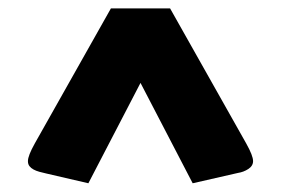

<svg xmlns="http://www.w3.org/2000/svg" viewBox="-20 -698 664 453"><path d="M381.3 -678.2 561 -359.4Q577.1 -330.6 577.1 -317.9Q577.1 -306.6 565.9 -299.3Q554.7 -292 541.5 -290L434.6 -265.6L311.5 -502.4L188.5 -265.6L89.4 -288.6Q80.6 -290.5 72.8 -292.7Q64.9 -294.9 59.1 -298.1Q53.2 -301.3 49.6 -305.9Q45.9 -310.5 45.9 -317.9Q45.9 -330.6 62 -359.4L241.7 -678.2Z"/></svg>

Font: Tienne Black
Style: Regular
Weight: 900
Designer: vernon adams
Foundry: vernon adams
Version: Version 001.001